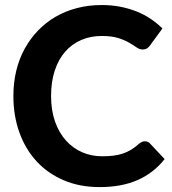

<svg xmlns="http://www.w3.org/2000/svg" viewBox="-20 -754 699 782"><path d="M570 -178.5Q582.5 -178.5 591 -169.5L650.5 -106Q606.5 -50 541.2 -21Q476 8 386 8Q304.5 8 239.5 -19.8Q174.5 -47.5 129 -97Q83.5 -146.5 59 -214.5Q34.5 -282.5 34.5 -363Q34.5 -417 46.2 -465.8Q58 -514.5 80.5 -555.5Q103 -596.5 134.8 -629.5Q166.5 -662.5 206.5 -685.8Q246.5 -709 293.8 -721.2Q341 -733.5 394.5 -733.5Q434.5 -733.5 470.2 -726.5Q506 -719.5 537 -707Q568 -694.5 594.2 -676.8Q620.5 -659 641.5 -638L591 -569Q586.5 -562.5 579.5 -557.5Q572.5 -552.5 560.5 -552.5Q548.5 -552.5 536.2 -561Q524 -569.5 506.2 -580Q488.5 -590.5 461.8 -599Q435 -607.5 394 -607.5Q348.5 -607.5 310.5 -591Q272.5 -574.5 245.2 -543.2Q218 -512 203 -466.5Q188 -421 188 -363Q188 -304.5 204.2 -258.8Q220.5 -213 248.8 -181.5Q277 -150 314.8 -133.8Q352.5 -117.5 395.5 -117.5Q421 -117.5 441.8 -120Q462.5 -122.5 480.2 -128.5Q498 -134.5 513.8 -144Q529.5 -153.5 545.5 -168Q551 -172.5 557 -175.5Q563 -178.5 570 -178.5Z"/></svg>

Font: LatoLatin Heavy
Style: Regular
Weight: 800
Designer: Lukasz Dziedzic with Adam Twardoch and Botio Nikoltchev
Foundry: tyPoland Lukasz Dziedzic
Version: Version 2.015; 2015-08-06; http://www.latofonts.com/